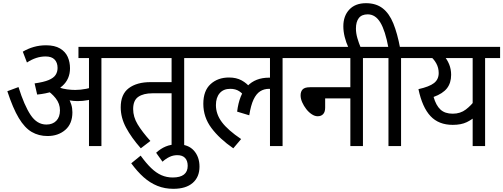

<svg xmlns="http://www.w3.org/2000/svg" viewBox="-20 -916 3156 1204"><path d="M616 -552V0H538V-552H472V-622H710V-552ZM269 -632Q323 -632 356.5 -612Q390 -592 404.5 -559.5Q419 -527 419 -488Q419 -420 371 -377Q323 -334 213 -323L197 -393Q254 -401 285 -414Q316 -427 328.5 -446Q341 -465 341 -490Q341 -523 322.5 -542.5Q304 -562 266 -562Q236 -562 207 -552.5Q178 -543 149 -524L123 -592Q155 -611 191.5 -621.5Q228 -632 269 -632ZM434 -212Q434 -140 389.5 -101.5Q345 -63 278 -63Q223 -63 179 -88.5Q135 -114 98 -175.5Q61 -237 26 -344L96 -370Q132 -255 172 -195Q212 -135 271 -135Q310 -135 333 -158.5Q356 -182 356 -224Q356 -266 329 -300Q302 -334 266 -355L307 -369L346 -378Q359 -367 374.5 -351Q390 -335 399 -320L408 -302Q420 -283 427 -260.5Q434 -238 434 -212ZM452 -352Q484 -352 520 -359Q556 -366 594 -384V-310Q563 -294 531 -288Q499 -282 466 -282Q443 -282 416.5 -286.5Q390 -291 364 -299L346 -353L352 -367Q375 -359 401.5 -355.5Q428 -352 452 -352Z M1135 -552V0H1056V-331H936Q880 -331 847.5 -309Q815 -287 815 -232Q815 -183 843 -136.5Q871 -90 923 -32L863 14Q804 -53 770.5 -115.5Q737 -178 737 -243Q737 -325 787.5 -363Q838 -401 924 -401H1056V-552H696V-622H1228V-552Z M1067 268Q1013 268 967 249.5Q921 231 881 195.5Q841 160 803 108L862 60Q896 107 927.5 137.5Q959 168 992 182.5Q1025 197 1063 197Q1110 197 1133.5 178.5Q1157 160 1157 124Q1157 92 1140.5 74.5Q1124 57 1092 57Q1066 57 1043 68Q1020 79 999 98L959 42Q987 16 1019.5 2.5Q1052 -11 1094 -11Q1161 -11 1196 28.5Q1231 68 1231 129Q1231 194 1188.5 231Q1146 268 1067 268Z M1215 -552V-622H1845V-552H1752V0H1673V-380L1719 -348Q1704 -355 1691 -357Q1678 -359 1667 -359Q1636 -359 1611.5 -343.5Q1587 -328 1570 -292Q1553 -256 1543 -193L1467 -216Q1480 -323 1531 -376Q1582 -429 1667 -429Q1686 -429 1701 -426Q1716 -423 1727 -419L1730 -397L1673 -416V-552ZM1518 -305Q1503 -329 1480 -344Q1457 -359 1424 -359Q1381 -359 1357.5 -331.5Q1334 -304 1334 -257Q1334 -200 1371.5 -150Q1409 -100 1492 -44L1443 14Q1357 -45 1306 -113Q1255 -181 1255 -265Q1255 -347 1300.5 -388.5Q1346 -430 1416 -430Q1462 -430 1495 -412Q1528 -394 1552 -364Z M1832 -622H2349V-552H2256V0H2177V-299H2019V-241Q2019 -214 2006.5 -200.5Q1994 -187 1972 -187Q1954 -187 1935 -199.5Q1916 -212 1900.5 -232Q1885 -252 1875 -274.5Q1865 -297 1865 -318Q1865 -342 1878 -355.5Q1891 -369 1924 -369H2177V-552H1832Z M2166 -615Q2150 -650 2141.5 -684.5Q2133 -719 2133 -751Q2133 -816 2170.5 -856Q2208 -896 2275 -896Q2338 -896 2379.5 -864Q2421 -832 2446.5 -769Q2472 -706 2489 -615H2416Q2396 -724 2365 -775Q2334 -826 2286 -826Q2248 -826 2230 -802.5Q2212 -779 2212 -737Q2212 -708 2221 -677Q2230 -646 2243 -615ZM2495 -552V0H2416V-552H2336V-622H2588V-552Z M3116 -622V-552H3022V0H2944V-216L2968 -192Q2942 -167 2907 -150Q2872 -133 2819 -133Q2731 -133 2679.5 -188Q2628 -243 2604 -357Q2672 -372 2701.5 -395Q2731 -418 2731 -458Q2731 -491 2715.5 -519Q2700 -547 2675 -566L2719 -552H2574V-622ZM2734 -552 2759 -572Q2784 -544 2796.5 -513Q2809 -482 2809 -447Q2809 -396 2783 -362.5Q2757 -329 2699 -308Q2714 -255 2742 -229Q2770 -203 2819 -203Q2867 -203 2901.5 -229.5Q2936 -256 2959 -289L2944 -239V-552Z"/></svg>

Font: Noto Sans Devanagari SemiCondensed
Style: Regular
Weight: 400
Width: 4
Designer: Jelle Bosma - Monotype Design Team
Foundry: Monotype Imaging Inc.
Version: Version 2.006